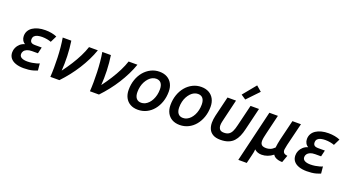

<svg xmlns="http://www.w3.org/2000/svg" viewBox="-62 -1528 4428 2434"><g transform="rotate(20 2152.5 -310.5)"><path d="M230 13Q169 13 123 -3Q77 -19 52 -50.5Q27 -82 27 -128Q27 -161 40.5 -191Q54 -221 80.5 -245Q107 -269 145 -280Q121 -293 107.5 -317.5Q94 -342 94 -372Q94 -411 111 -441Q128 -471 159.5 -492Q191 -513 234 -524Q277 -535 329 -535Q373 -535 413 -527.5Q453 -520 484 -506L441 -419Q419 -428 386 -434Q353 -440 319 -440Q288 -440 260.5 -433.5Q233 -427 216.5 -410.5Q200 -394 200 -365Q200 -339 215.5 -325.5Q231 -312 269 -312H358L338 -227H258Q218 -227 191.5 -215.5Q165 -204 152.5 -185.5Q140 -167 140 -146Q140 -114 168 -98.5Q196 -83 245 -83Q277 -83 308.5 -88Q340 -93 366 -100.5Q392 -108 404 -115L413 -21Q389 -11 359 -2.5Q329 6 296 9.5Q263 13 230 13Z M588 0Q592 -57 592.5 -123.5Q593 -190 590.5 -260Q588 -330 581.5 -397.5Q575 -465 565 -522H681Q696 -424 699.5 -319.5Q703 -215 696 -123Q747 -191 790.5 -259.5Q834 -328 867 -394.5Q900 -461 920 -522H1039Q1015 -453 981 -384.5Q947 -316 905 -249.5Q863 -183 814 -120.5Q765 -58 710 0Z M1122 0Q1126 -57 1126.5 -123.5Q1127 -190 1124.5 -260Q1122 -330 1115.5 -397.5Q1109 -465 1099 -522H1215Q1230 -424 1233.5 -319.5Q1237 -215 1230 -123Q1281 -191 1324.5 -259.5Q1368 -328 1401 -394.5Q1434 -461 1454 -522H1573Q1549 -453 1515 -384.5Q1481 -316 1439 -249.5Q1397 -183 1348 -120.5Q1299 -58 1244 0Z M1771 13Q1711 13 1667.5 -11.5Q1624 -36 1600.5 -81Q1577 -126 1577 -186Q1577 -260 1599 -323.5Q1621 -387 1660.5 -434Q1700 -481 1753.5 -508Q1807 -535 1869 -535Q1929 -535 1972.5 -510.5Q2016 -486 2039.5 -441.5Q2063 -397 2063 -336Q2063 -262 2041 -198.5Q2019 -135 1980 -87.5Q1941 -40 1887.5 -13.5Q1834 13 1771 13ZM1781 -85Q1808 -85 1833 -97Q1858 -109 1879 -131Q1900 -153 1915.5 -183Q1931 -213 1939.5 -249Q1948 -285 1948 -325Q1948 -379 1925.5 -408Q1903 -437 1859 -437Q1832 -437 1807 -425Q1782 -413 1761 -390.5Q1740 -368 1724 -338.5Q1708 -309 1699.5 -273Q1691 -237 1691 -197Q1691 -143 1714 -114Q1737 -85 1781 -85Z M2335 13Q2275 13 2231.5 -11.5Q2188 -36 2164.5 -81Q2141 -126 2141 -186Q2141 -260 2163 -323.5Q2185 -387 2224.5 -434Q2264 -481 2317.5 -508Q2371 -535 2433 -535Q2493 -535 2536.5 -510.5Q2580 -486 2603.5 -441.5Q2627 -397 2627 -336Q2627 -262 2605 -198.5Q2583 -135 2544 -87.5Q2505 -40 2451.5 -13.5Q2398 13 2335 13ZM2345 -85Q2372 -85 2397 -97Q2422 -109 2443 -131Q2464 -153 2479.5 -183Q2495 -213 2503.5 -249Q2512 -285 2512 -325Q2512 -379 2489.5 -408Q2467 -437 2423 -437Q2396 -437 2371 -425Q2346 -413 2325 -390.5Q2304 -368 2288 -338.5Q2272 -309 2263.5 -273Q2255 -237 2255 -197Q2255 -143 2278 -114Q2301 -85 2345 -85Z M2884 13Q2822 13 2783.5 -9.5Q2745 -32 2728 -70Q2711 -108 2711 -156Q2711 -178 2714 -202Q2717 -226 2723 -252L2788 -522H2903L2839 -254Q2833 -230 2828 -206Q2823 -182 2823 -162Q2823 -130 2839 -108.5Q2855 -87 2898 -87Q2936 -87 2961 -102.5Q2986 -118 3002 -151Q3018 -184 3030 -237L3099 -522H3213L3141 -223Q3129 -170 3110 -126.5Q3091 -83 3062.5 -52Q3034 -21 2990.5 -4Q2947 13 2884 13ZM3008 -575 2944 -618 3089 -795 3160 -734Z M3187 174 3353 -522H3468L3406 -263Q3399 -233 3393.5 -206.5Q3388 -180 3387.5 -158Q3387 -136 3394 -119.5Q3401 -103 3418 -94.5Q3435 -86 3467 -86Q3494 -86 3521 -96Q3548 -106 3578 -135Q3580 -160 3585.5 -189.5Q3591 -219 3598 -251L3664 -522H3779L3704 -215Q3696 -182 3692.5 -154Q3689 -126 3702 -108.5Q3715 -91 3754 -87L3719 10Q3689 10 3663.5 3.5Q3638 -3 3620 -15Q3602 -27 3593 -44Q3558 -16 3519 -2Q3480 12 3441 12Q3410 12 3385.5 2.5Q3361 -7 3343 -24Q3342 -5 3339 13Q3336 31 3329 58L3301 174Z M4050 13Q3989 13 3943 -3Q3897 -19 3872 -50.5Q3847 -82 3847 -128Q3847 -161 3860.5 -191Q3874 -221 3900.5 -245Q3927 -269 3965 -280Q3941 -293 3927.5 -317.5Q3914 -342 3914 -372Q3914 -411 3931 -441Q3948 -471 3979.5 -492Q4011 -513 4054 -524Q4097 -535 4149 -535Q4193 -535 4233 -527.5Q4273 -520 4304 -506L4261 -419Q4239 -428 4206 -434Q4173 -440 4139 -440Q4108 -440 4080.5 -433.5Q4053 -427 4036.5 -410.5Q4020 -394 4020 -365Q4020 -339 4035.5 -325.5Q4051 -312 4089 -312H4178L4158 -227H4078Q4038 -227 4011.5 -215.5Q3985 -204 3972.5 -185.5Q3960 -167 3960 -146Q3960 -114 3988 -98.5Q4016 -83 4065 -83Q4097 -83 4128.5 -88Q4160 -93 4186 -100.5Q4212 -108 4224 -115L4233 -21Q4209 -11 4179 -2.5Q4149 6 4116 9.5Q4083 13 4050 13Z"/></g></svg>

Font: Ubuntu Sans SemiBold
Style: Italic
Weight: 600
Italic angle: -13.5°
Designer: Dalton Maag Ltd
Foundry: Dalton Maag Ltd
Version: Version 1.006